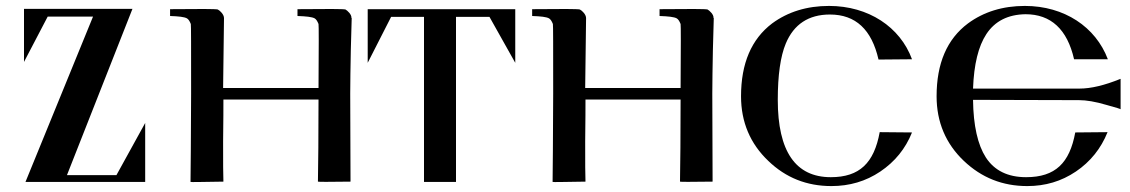

<svg xmlns="http://www.w3.org/2000/svg" viewBox="-20 -614 3815 648"><path d="M470 -199 373 -23H206L427 -584H61V-405L141 -558H294L66 0H470Z M1166 -554C1167 -565 1153 -578 1146 -582C1138 -584 1084 -584 984 -583C984 -568 984 -560 984 -560C1013 -559 1033 -557 1042 -552C1047 -549 1051 -543 1055 -533C1056 -530 1056 -458 1055 -317H733L736 -553C736 -565 723 -578 715 -582C707 -584 653 -584 554 -583C554 -568 554 -560 554 -560C583 -559 602 -557 611 -552C616 -549 620 -543 624 -533C625 -532 625 -454 625 -299C624 -141 624 -41 623 0C624 1 661 0 734 -1C733 -21 733 -66 733 -137C734 -208 734 -255 734 -278H1055C1055 -153 1054 -61 1053 -1C1053 0 1090 0 1163 -1L1162 -298C1162 -338 1163 -387 1164 -445L1167 -553Z M1719 -583H1221V-402L1300 -557H1411V0H1519V-557H1632L1719 -402Z M2388 -554C2389 -565 2375 -578 2368 -582C2360 -584 2306 -584 2206 -583C2206 -568 2206 -560 2206 -560C2235 -559 2255 -557 2264 -552C2269 -549 2273 -543 2277 -533C2278 -530 2278 -458 2277 -317H1955L1958 -553C1958 -565 1945 -578 1937 -582C1929 -584 1875 -584 1776 -583C1776 -568 1776 -560 1776 -560C1805 -559 1824 -557 1833 -552C1838 -549 1842 -543 1846 -533C1847 -532 1847 -454 1847 -299C1846 -141 1846 -41 1845 0C1846 1 1883 0 1956 -1C1955 -21 1955 -66 1955 -137C1956 -208 1956 -255 1956 -278H2277C2277 -153 2276 -61 2275 -1C2275 0 2312 0 2385 -1L2384 -298C2384 -338 2385 -387 2386 -445L2389 -553Z M2949 -168C2930 -64 2881 -16 2784 -16C2665 -16 2605 -103 2605 -277C2605 -360 2614 -424 2632 -467C2659 -532 2709 -565 2781 -565C2868 -565 2922 -514 2945 -413L3058 -414C3018 -523 2911 -594 2778 -594C2703 -594 2639 -574 2586 -535C2516 -482 2481 -400 2481 -289C2481 -202 2512 -129 2573 -71C2632 -14 2703 14 2786 14C2847 14 2902 -2 2951 -35C3000 -68 3036 -112 3058 -167Z M3762 -348C3708 -326 3662 -315 3623 -315H3264C3267 -397 3282 -458 3309 -499C3338 -543 3382 -565 3441 -566C3527 -566 3582 -515 3605 -414H3719C3678 -523 3572 -594 3439 -594C3364 -594 3300 -574 3247 -535C3176 -482 3141 -400 3141 -289C3141 -202 3172 -129 3233 -71C3293 -14 3364 14 3447 14C3508 14 3562 -2 3611 -35C3660 -68 3696 -113 3718 -168L3609 -167C3590 -64 3542 -16 3443 -16C3382 -16 3336 -38 3307 -83C3280 -125 3265 -190 3264 -277L3622 -276C3646 -276 3677 -271 3714 -260C3747 -251 3763 -246 3762 -245Z"/></svg>

Font: GFS Nicefore
Style: Regular
Weight: 400
Designer: George Matthiopoulos
Foundry: George Matthiopoulos
Version: Version 1.0